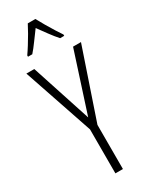

<svg xmlns="http://www.w3.org/2000/svg" viewBox="-241 -997 826 1047"><g transform="rotate(-30 172.0 -473.5)"><path d="M172.4 -338.4 293.9 -713.9H343.8L195.8 -277.8V0H148.4V-276.9L0 -713.9H49.8ZM191.4 -947.3Q203.6 -924.3 220.9 -894.5Q238.3 -864.7 255.1 -838.1Q272 -811.5 281.7 -797.4V-789.1H255.9Q234.9 -812.5 211.9 -843.8Q189 -875 168 -903.8Q147.5 -876.5 123.8 -843.8Q100.1 -811 80.6 -789.1H53.7V-797.4Q66.9 -815.9 83.7 -842.8Q100.6 -869.6 116.7 -897.7Q132.8 -925.8 143.6 -947.3Z"/></g></svg>

Font: Open Sans Condensed Light
Style: Regular
Weight: 300
Width: 3
Designer: Monotype Design Team
Foundry: Monotype Imaging Inc.
Version: Version 3.003; ttfautohint (v1.8.4)